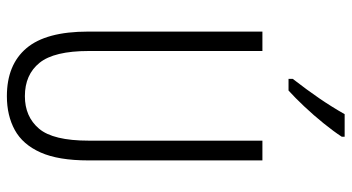

<svg xmlns="http://www.w3.org/2000/svg" viewBox="-246 -740 997 544"><g transform="rotate(90 252.0 -468.5)"><path d="M435 -221Q435 -136 412.5 -85.5Q390 -35 349 -12.5Q308 10 253 10Q164 10 117 -45.5Q70 -101 70 -220V-714H125V-222Q125 -124 158.5 -82.5Q192 -41 253 -41Q311 -41 345 -81Q379 -121 379 -222V-714H435ZM368 -939Q353 -916 330 -887.5Q307 -859 282 -832.5Q257 -806 237 -788H204V-800Q235 -840 259 -875Q283 -910 304 -947H368Z"/></g></svg>

Font: Noto Sans Gurmukhi ExtraCondensed Light
Style: Regular
Weight: 300
Width: 2
Designer: Jelle Bosma - Monotype Design Team
Foundry: Monotype Imaging Inc.
Version: Version 2.004; ttfautohint (v1.8.4.7-5d5b)